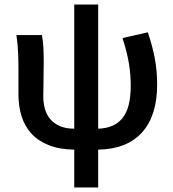

<svg xmlns="http://www.w3.org/2000/svg" viewBox="-20 -645 761 843"><path d="M306 178V12Q240 11 193 -8Q146 -27 117 -59.5Q88 -92 74.5 -135.5Q61 -179 61 -230V-348Q61 -377 59.5 -414Q58 -451 52 -491H164Q169 -465 170.5 -436Q172 -407 172 -373Q172 -355 171.5 -334Q171 -313 171 -292.5Q171 -272 170.5 -253.5Q170 -235 170 -222Q170 -192 177.5 -166Q185 -140 201.5 -121Q218 -102 244 -91Q270 -80 306 -80V-625H411V-80Q481 -82 517.5 -126Q554 -170 554 -269Q554 -318 546 -366.5Q538 -415 518 -478L629 -503Q649 -445 659.5 -389.5Q670 -334 670 -274Q670 -137 603.5 -63.5Q537 10 411 12V178Z"/></svg>

Font: TT Toshiba Sans Medium
Style: Regular
Weight: 500
Designer: Paul D. Hunt
Foundry: Toshiba Corporation
Version: Version 2.020;PS 2.000;hotconv 1.0.86;makeotf.lib2.5.63406